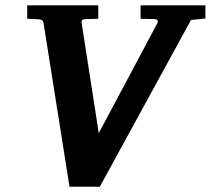

<svg xmlns="http://www.w3.org/2000/svg" viewBox="-20 -691 798 727"><path d="M703.1 -615.2 357.9 16.1H243.2L145 -603Q143.6 -612.8 137 -615.5Q130.4 -618.2 122.1 -618.2Q115.7 -618.2 108.9 -618.7Q103 -619.1 96.2 -619.4Q89.4 -619.6 83 -620.1V-670.9H352.1V-620.1Q343.8 -619.6 336.2 -619.4Q328.6 -619.1 321.8 -619.1H307.1Q298.8 -619.1 293.2 -616.2Q287.6 -613.3 289.1 -604L354 -187L576.2 -604Q578.1 -608.9 577.4 -611.8Q576.7 -614.7 574.2 -616.2Q571.8 -617.7 568.4 -618.2Q564.9 -618.7 562 -619.1H545.9Q538.6 -619.1 529.5 -619.4Q520.5 -619.6 512.2 -620.1V-670.9H757.8V-621.1Z"/></svg>

Font: Charis SIL Viet
Style: Bold Italic
Weight: 700
Italic angle: -11°
Foundry: SIL International
Version: Version 5.000